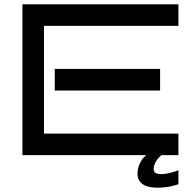

<svg xmlns="http://www.w3.org/2000/svg" viewBox="-20 -720 888 891"><path d="M808 -100H184V-600H808V-700H84V0H659C629 23 618 61 618 85C618 134 659 151 709 151C762 151 790 140 808 135V70C790 77 754 88 731 88C704 88 693 81 693 64C693 44 706 19 729 0H808ZM723 -400H234V-300H723Z"/></svg>

Font: Bruno Ace SC
Style: Regular
Weight: 400
Designer: Astigmatic (AOETI)
Foundry: Astigmatic (AOETI)
Version: Version 1.000